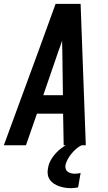

<svg xmlns="http://www.w3.org/2000/svg" viewBox="-39 -755 559 998"><path d="M-19 0 161 -490 250 -735H380L407 0H292L289 -164H153L96 0ZM288 -260 285 -490Q284 -504 284 -517.5Q284 -531 284 -544Q280 -531 275 -517.5Q270 -504 265 -490L186 -260ZM329 223Q313 223 298 220.5Q283 218 268.5 213Q254 208 241.5 200Q229 192 220.5 180Q212 168 209.5 153Q207 138 210 122Q214 92 232.5 65Q251 38 276.5 18Q302 -2 331 -14.5Q360 -27 390 -33L385 0Q369 8 356 19.5Q343 31 332 44.5Q321 58 312.5 73.5Q304 89 301 105Q300 115 303 124Q306 133 313.5 138Q321 143 330.5 145.5Q340 148 350 148Q357 148 365 147Q373 146 380 144L367 219Q357 221 347.5 222Q338 223 329 223Z"/></svg>

Font: Iosevka Custom
Style: Bold Italic
Weight: 700
Italic angle: -9°
Designer: Belleve Invis
Foundry: Belleve Invis
Version: Version 30.3.1; ttfautohint (v1.8.3)